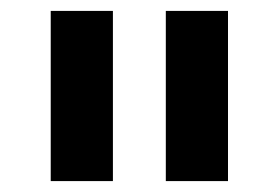

<svg xmlns="http://www.w3.org/2000/svg" viewBox="-20 -760 511 352"><path d="M73 -428V-740H187V-428ZM284 -428V-740H398V-428Z"/></svg>

Font: IBM Plex Sans Arabic SemiBold
Style: Regular
Weight: 600
Designer: Mike Abbink, Paul van der Laan, Pieter van Rosmalen, Wael Morcos, Khajak Apelian
Foundry: Bold Monday
Version: Version 1.1